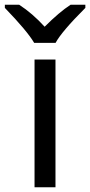

<svg xmlns="http://www.w3.org/2000/svg" viewBox="-60 -786 378 806"><path d="M172.9 0H85V-536.1H172.9ZM-39.6 -766.1H20.5Q76.2 -730 127.4 -673.8Q189 -735.4 236.3 -766.1H298.3V-752.9Q198.2 -652.8 173.3 -606H83.5Q54.2 -655.8 -39.6 -752.9Z"/></svg>

Font: NotoPenekeko
Style: Regular
Weight: 400
Designer: Monotype Design team
Foundry: Monotype Imaging Inc.
Version: Version 1.04